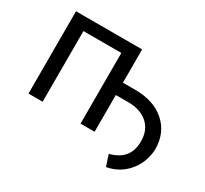

<svg xmlns="http://www.w3.org/2000/svg" viewBox="-136 -728 1141 1067"><g transform="rotate(30 434.5 -194.5)"><path d="M495.1 -314.9H573.2Q694.3 -314.9 765.1 -251.5Q835.9 -188 835.9 -83L834.5 -64.5Q824.7 15.1 773.7 70.1Q722.7 125 647.9 138.2L624.5 66.9Q685.1 51.3 715.1 14.6Q745.1 -22 745.1 -83Q745.1 -154.3 699.2 -195.1Q653.3 -235.8 575.2 -235.8H495.1V0H404.8V-453.6H161.6V0H70.8V-528.3H495.1Z"/></g></svg>

Font: Roboto
Style: Regular
Weight: 400
Designer: Google
Version: Version 2.134; 2016; ttfautohint (v1.6)